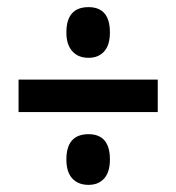

<svg xmlns="http://www.w3.org/2000/svg" viewBox="-20 -612 494 538"><path d="M228 -450Q199 -450 182.5 -468.5Q166 -487 166 -521Q166 -592 228 -592Q288 -592 288 -521Q288 -486 272 -468Q256 -450 228 -450ZM32 -298V-389H422V-298ZM228 -94Q199 -94 182.5 -112Q166 -130 166 -165Q166 -236 228 -236Q288 -236 288 -165Q288 -130 272 -112Q256 -94 228 -94Z"/></svg>

Font: Noto Sans Kannada ExtraCondensed SemiBold
Style: Regular
Weight: 600
Width: 2
Designer: Jelle Bosma - Monotype Design Team
Foundry: Monotype Imaging Inc.
Version: Version 2.005; ttfautohint (v1.8.4.7-5d5b)